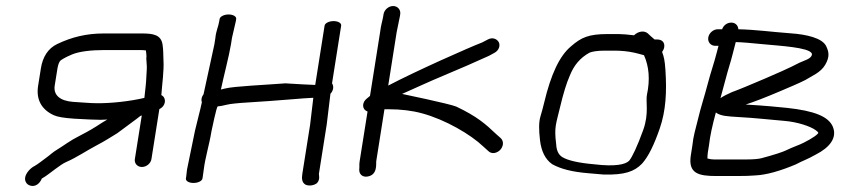

<svg xmlns="http://www.w3.org/2000/svg" viewBox="-20 -578 2815 637"><path d="M482.4 -50.1 508.7 -216.1C523.9 -222.9 530.4 -239.2 525.7 -251.1C523.8 -255.9 521.8 -258.7 515.3 -262.6C517.8 -299.9 524.6 -343 522.3 -379.1C521.2 -395.9 522.5 -409 519.4 -429.6C514.4 -463.2 487.9 -467 449.7 -467H324.9C266.8 -467 218.3 -455.1 170 -432C139.2 -417.5 121.6 -388.7 115.7 -351.5L106.4 -293.1C99.3 -248 117.6 -214.3 158.7 -195.7C171.4 -190 191.7 -186.7 226.5 -184.2C268.5 -181.8 297.2 -180.5 314.1 -180.5C320.7 -180.5 327 -180.8 336.1 -181.4L317.3 -170.2L316.9 -169.9C295 -155.2 272 -141.7 247.9 -129.5C208.8 -109.8 193.3 -95.9 170.4 -82.2C154.7 -72.9 145.8 -63.6 135.2 -56.1C123.8 -47.9 105.4 -33 94.8 -27.3C81 -21.1 55.6 3.9 65.3 25.2C68.1 31.8 74.1 36.2 81.4 38.1C97.9 42.4 112.3 30.7 118.7 14.4C134.9 5.6 154.2 -11 164.7 -18.1C178.3 -27.3 186.1 -34.8 202.4 -41.8C232.4 -54.6 271.9 -80.8 298.5 -94.6C329.6 -110.9 346.2 -122.2 368.9 -135.9L432.3 -182.9C437.3 -187 441.4 -190.3 445.5 -193.2C446 -193.4 447.5 -194 450.4 -195.1L427.4 -50.1C425.2 -35.9 435.8 -24 450.8 -24C465.8 -24 480.2 -35.9 482.4 -50.1ZM221.5 -240.1C179.5 -243.4 156.6 -262.4 161.5 -293.9L170.6 -350.8C172.6 -363.4 176.2 -371.7 179.6 -376C181.6 -378.5 194.9 -387.4 219.6 -397.6C242.4 -407 280.6 -412 327.3 -412H441C451.9 -412 458.8 -411.6 464.1 -410.6L465.5 -398.4C466.1 -392.8 466 -388.4 465.5 -385.4L465.4 -384.6L465.4 -383.7C465.4 -378.8 465.8 -373.2 466.5 -367C468.3 -353 466 -339.6 465.3 -318.7C464.9 -303.2 461.2 -274.1 459 -253.2C409.4 -241.6 350.1 -235.5 305 -235.5C274.3 -235.5 251.8 -238.7 221.5 -240.1Z M738.5 -530C723.4 -530 709.9 -523.2 708.6 -515L707.6 -509C704.4 -488.6 696.7 -476 694.5 -451.6L691.2 -430.6L655.3 -265.3C653.1 -262.3 649.6 -256.3 648.8 -251C648.1 -246.7 648 -244.1 649.7 -238.6C646.1 -219.4 630.8 -162.6 626.9 -144.3L600.3 -14.7L600.3 -14C599.4 -4.4 598.6 2.7 597.9 7L596.8 14C595.5 22.5 606.9 29 621.9 29C636.9 29 650.5 22.5 651.8 14L652.9 7C653.8 1.3 654.8 -6.1 656 -15.4C660.9 -55.8 674.3 -97.3 681.6 -142.5C683.1 -148.8 698.4 -224.8 702.4 -225C709.8 -225.5 719.2 -227.3 732 -230.5C742.9 -233.2 766.3 -236 806 -238.3C846.5 -240.7 896.2 -244.3 955.2 -249.1C975.6 -251.2 998.6 -252.3 1019.5 -253.6L1008.8 -163.8L983 -1C980.6 14.3 981.4 28 994.3 35C1007 40 1022.7 36.8 1031.7 29.5C1043.1 17.3 1037.6 1.7 1038 -1L1064 -165.2L1076.3 -266.9C1084.9 -275.9 1089.2 -290.2 1081.6 -301.5L1111.9 -493C1113.2 -501.2 1101.9 -508 1086.8 -508C1071.8 -508 1058.2 -501.2 1056.9 -493L1025.8 -296.2C997.4 -297.5 978.9 -298.1 926.7 -301.5C862.7 -296.4 755.5 -291.9 727 -284.4C721.2 -282.9 718.3 -282.1 712.9 -281C721.1 -320.6 740.4 -394.1 746.3 -431L749.7 -452.6L762.4 -507.6L763.6 -515C764.9 -523.2 753.5 -530 738.5 -530Z M1252.4 -530.5 1251.5 -524.5C1249.2 -509.8 1243.9 -495.8 1240.9 -470.2L1207.6 -260.2C1207.3 -259.9 1206.3 -258.9 1205.1 -257.7C1202.2 -255.3 1200 -253.5 1196.4 -250.5C1183.3 -239.8 1181.5 -223.6 1189.8 -214.3C1192.4 -211.5 1194.5 -209.9 1199.4 -208L1173.2 -42.8C1172.2 -36.8 1172 -31.8 1172.3 -24L1171.9 -16.4C1170.7 -1 1181.9 10.4 1198.7 7.8C1233.9 2.7 1227 -35.6 1228.2 -42.7L1255.5 -215.5H1270.5C1309.3 -215.5 1347.3 -211 1379.9 -202.1C1457.6 -181.1 1541.5 -132.1 1584.1 -91.3L1600.7 -76.3C1612.3 -65.3 1629.7 -70.5 1639.2 -80.4C1649.1 -90.6 1653.4 -108.1 1641.3 -119.7L1625.5 -133.7C1590.9 -166.7 1562 -192 1493.7 -224.4C1470.6 -233.9 1314 -266.4 1314 -266.4C1351.1 -282.9 1409.9 -309.9 1448.8 -326C1495.6 -345.4 1562.5 -374.5 1601.8 -392.6L1602 -392.7L1619.7 -402.3C1636.4 -411 1640.2 -427.6 1634.7 -438.1C1629.5 -448 1615.1 -455.7 1598.9 -447.2L1579.9 -437.3C1536.5 -420.6 1362.1 -343.4 1268 -294.1L1296 -471.3L1306.8 -524.3L1307.8 -530.5C1310.2 -545.5 1299.3 -558 1284.3 -558C1269.2 -558 1254.8 -545.5 1252.4 -530.5Z M2126.4 -263.8C2121.6 -241.5 2134 -202 2113.9 -146.4C2094.1 -91.5 2077.3 -56.8 2067.4 -44.8C2054.8 -31.6 2019.1 -25 1953.5 -32.7L1952.8 -32.8L1952 -32.9C1900.1 -37.3 1862.8 -45.7 1844.8 -57.3C1833.3 -64.9 1826.4 -77.9 1825.3 -99.1L1825.2 -99.5L1825.2 -99.9C1817.9 -157.4 1825.1 -167 1837.9 -221.5C1848.8 -267.8 1859.5 -302.3 1870.1 -326.3C1883.9 -361.2 1904.3 -385.8 1935.7 -403.2C1944.3 -406.9 1961.3 -410 1987 -410H2018.2C2041.7 -410 2064.4 -407.7 2085.4 -403C2096.5 -400 2109.6 -397.3 2116.6 -394.8C2133.3 -357.6 2137.1 -313.7 2126.4 -263.8ZM1874.6 -424.4C1835.8 -392.4 1807.5 -329.8 1785.7 -238.7C1781.8 -222.5 1777.6 -206.7 1773 -191.5C1767.4 -173 1767.5 -147.2 1771.6 -112.5C1775.9 -76.7 1788.7 -49.6 1811.7 -33.5L1812.2 -33.1L1812.7 -32.9C1840.5 -17.6 1877.5 -7.6 1934 -3.1L1982.1 1L1982.5 1C2052.2 3 2084.7 -8.8 2110.1 -35.1C2131.4 -58.8 2149.8 -96.9 2168.7 -151.3C2189.3 -210.5 2192.5 -273.4 2187.7 -345.9C2185.5 -378.3 2182.7 -389.4 2176.7 -405.7C2179.1 -408.6 2182.7 -415.6 2183.6 -421C2184.7 -427.7 2183.9 -435.2 2178.7 -440.5C2173.9 -445.4 2166.9 -447 2160.2 -447H2151.7C2149.4 -448.9 2144.7 -452.9 2138.8 -458.2L2129.1 -467.3C2117.8 -477 2098 -475.1 2083.5 -460.9C2062.8 -463.4 2044.9 -465 2032.2 -465L1995.7 -465C1933.4 -465 1908.3 -454 1874.6 -424.4Z M2423.8 -190.1C2492.8 -186.2 2520.5 -182.1 2581.8 -177C2625.5 -173.5 2669.1 -158.9 2686.7 -145.8C2698.3 -137.1 2694.6 -136.4 2692.5 -133.8C2688.9 -129.5 2678.5 -122.2 2666.3 -115.2L2646.9 -104.8C2632.1 -96.9 2610.9 -90.6 2588.2 -79.3C2577.2 -73.9 2549.1 -64.5 2506.6 -53.2C2497.8 -50.8 2480.7 -49 2456.9 -49H2348.8C2342 -49 2335.1 -49.9 2327.1 -52.1C2327.2 -58.4 2327.2 -64.5 2328.3 -71.5L2332.8 -99.8L2332.8 -100.2C2335.5 -125.1 2342.9 -160.2 2355 -204.8C2370.3 -192.6 2397.2 -191.9 2423.8 -190.1ZM2399.8 -359.6C2407.6 -384.2 2414.3 -413.4 2421 -438.4C2444.1 -437.8 2471.2 -435.2 2508.4 -431.6C2571.2 -425.6 2660.9 -420.9 2673 -401.3C2676.1 -394.4 2669.4 -385.2 2654.6 -379.3C2640.3 -373.9 2624.4 -366.5 2606.6 -357C2586.5 -346.4 2449.1 -286.9 2408.4 -272.4C2393.1 -265.8 2380.4 -259.2 2370.3 -252.4C2379.2 -283.8 2392.1 -335.1 2399.8 -359.6ZM2375.7 -481H2361.7C2346.6 -481 2332.2 -468.5 2329.8 -453.5C2327.4 -438.5 2337.9 -426 2353 -426H2363.8C2362.1 -419.7 2360.1 -412.1 2358 -403.9C2349.2 -368.6 2338.7 -340.8 2328.1 -300C2315.9 -253.4 2306.4 -227.4 2295.6 -182.2C2286.6 -144.9 2280.8 -130.3 2276.8 -93.4L2272 -63C2262.4 -2.2 2297.6 6 2356.6 6H2426.1C2451.2 6 2470.1 5.4 2487.5 3.9C2522.6 2.1 2567.9 -10.4 2620.5 -32.7C2644.7 -45.7 2656.3 -48 2686.5 -65.2C2732.8 -88.7 2757.8 -120.8 2743.4 -156.8C2729.5 -191.6 2681 -210.3 2592 -220C2571.6 -221.9 2553.5 -223.6 2537.7 -225.2C2513.5 -227.6 2485.4 -229.1 2454 -231.2C2482.2 -240.2 2520.9 -255.2 2570.2 -276.2L2612.4 -294.3C2626.1 -300.1 2639.2 -306.2 2651.6 -312.4C2672.4 -325.6 2702.5 -336.9 2717.6 -362.7C2733.7 -390.1 2729.7 -406.5 2721.1 -424.7C2708 -452.3 2654.4 -463.9 2603.9 -467.4C2537.6 -472.3 2488.2 -479.6 2429.7 -480.9C2428.8 -493.4 2419.9 -503 2406.2 -503C2393.5 -503 2381.3 -495.5 2375.7 -481Z"/></svg>

Font: MewTooHand
Style: BdWideIta
Weight: 400
Designer: Mew Too, Robert Jablonski
Version: Version 0.77